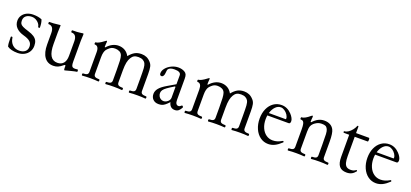

<svg xmlns="http://www.w3.org/2000/svg" viewBox="19 -1253 4340 2028"><g transform="rotate(20 2189.0 -239.0)"><path d="M51.3 -16.6Q46.4 -33.7 44.7 -55.2Q43 -76.7 43 -122.1Q43 -128.9 52.7 -128.9Q62 -128.9 62.5 -121.6Q68.8 -72.8 98.6 -44.4Q128.4 -16.1 173.8 -16.1Q216.3 -16.1 240.5 -36.6Q264.6 -57.1 264.6 -92.8Q264.6 -127 241.2 -148.4Q217.8 -169.9 165 -184.1Q108.9 -199.7 79.3 -231.4Q49.8 -263.2 49.8 -308.6Q49.8 -341.8 67.6 -368.4Q85.4 -395 116.9 -409.9Q148.4 -424.8 187.5 -424.8Q247.1 -424.8 285.2 -407.2Q292.5 -387.2 295.7 -366.9Q298.8 -346.7 298.8 -320.3Q298.8 -314.5 289.6 -314.5Q279.8 -314.5 278.8 -321.8Q276.4 -340.8 262 -358.6Q247.6 -376.5 226.3 -387.5Q205.1 -398.4 183.6 -398.4Q142.1 -398.4 117.9 -379.2Q93.8 -359.9 93.8 -326.7Q93.8 -303.2 101.3 -290.3Q108.9 -277.3 130.1 -266.6Q151.4 -255.9 196.8 -242.2Q238.8 -229.5 263.2 -213.1Q287.6 -196.8 298.6 -174.1Q309.6 -151.4 309.6 -118.2Q309.6 -80.6 291.3 -50.8Q272.9 -21 240.2 -4.2Q207.5 12.7 166.5 12.7Q128.9 12.7 99.4 5.1Q69.8 -2.4 51.3 -16.6Z M689.9 -6.3V-27.8Q689.9 -39.6 685.1 -39.6Q679.2 -39.6 670.4 -32.2Q644.5 -9.3 620.1 1Q595.7 11.2 567.9 11.2Q502.4 11.2 467 -38.3Q431.6 -87.9 431.6 -179.7V-306.6Q431.6 -385.7 373 -385.7Q370.1 -385.7 368.4 -389.4Q366.7 -393.1 366.7 -397.9Q366.7 -403.3 368.4 -406.7Q370.1 -410.2 373 -410.2Q423.8 -410.2 450.2 -414.6Q476.6 -418.9 490.2 -418.9Q496.6 -418.9 496.6 -415.5Q493.7 -358.4 493.7 -337.9V-206.5Q493.7 -119.1 519.5 -76.2Q545.4 -33.2 597.7 -33.2Q642.1 -33.2 666 -62Q689.9 -90.8 689.9 -144.5V-306.6Q689.9 -385.7 631.3 -385.7Q628.4 -385.7 626.7 -389.4Q625 -393.1 625 -397.9Q625 -403.3 626.7 -406.7Q628.4 -410.2 631.3 -410.2Q694.3 -410.2 716.8 -414.6Q739.3 -418.9 749 -418.9Q752.4 -418.9 753.9 -416.3Q755.4 -413.6 755.4 -407.2Q752.4 -362.8 752.4 -337.9V-106Q752.4 -78.1 756.1 -63.7Q759.8 -49.3 769 -43.7Q778.3 -38.1 795.9 -38.1Q807.6 -38.1 823.7 -40.5Q827.1 -41 829.1 -36.4Q831.1 -31.7 831.1 -25.4Q831.1 -21 830.1 -18.1Q829.1 -15.1 827.1 -15.1Q809.1 -13.2 765.1 -2Q716.3 9.8 702.1 14.6Q699.2 15.6 697.8 15.6Q689.9 15.6 689.9 -6.3Z M885.3 -8.8Q885.3 -13.7 887 -17.3Q888.7 -21 891.6 -21Q922.9 -21 936.8 -29.3Q950.7 -37.6 950.7 -60.5V-281.2Q950.7 -350.6 905.8 -350.6Q902.8 -350.6 900.9 -354.2Q898.9 -357.9 898.9 -362.8Q898.9 -367.7 900.9 -371.3Q902.8 -375 905.8 -375Q918.9 -375 941.9 -386.7Q964.8 -398.4 989.7 -418Q1006.8 -431.2 1011.7 -431.2Q1015.1 -431.2 1015.1 -417.5Q1012.2 -394 1012.2 -361.3L1018.6 -359.4Q1076.7 -424.8 1147.9 -424.8Q1187 -424.8 1218.3 -406.7Q1249.5 -388.7 1269 -352.5Q1299.8 -390.1 1330.8 -407.5Q1361.8 -424.8 1404.8 -424.8Q1436 -424.8 1461.9 -413.6Q1487.8 -402.3 1511.2 -376Q1528.8 -356.9 1534.9 -329.6Q1541 -302.2 1541 -248V-60.5Q1541 -37.6 1555.4 -29.3Q1569.8 -21 1601.6 -21Q1604.5 -21 1606.4 -17.3Q1608.4 -13.7 1608.4 -8.8Q1608.4 -3.9 1606.4 0Q1604.5 3.9 1601.6 3.9Q1561 0 1510.7 0Q1460.4 0 1419.4 3.9Q1416.5 3.9 1414.8 0.2Q1413.1 -3.4 1413.1 -8.8Q1413.1 -13.7 1414.8 -17.3Q1416.5 -21 1419.4 -21Q1450.7 -21 1464.6 -29.3Q1478.5 -37.6 1478.5 -60.5V-172.9Q1478.5 -258.3 1476.1 -292.5Q1473.6 -326.7 1463.4 -345.7Q1454.1 -362.3 1434.8 -373Q1415.5 -383.8 1384.3 -383.8Q1354.5 -383.8 1336.2 -373.5Q1317.9 -363.3 1304.7 -340.8Q1290.5 -317.4 1283.4 -283.9Q1276.4 -250.5 1276.4 -195.3V-60.5Q1276.4 -37.6 1290.8 -29.3Q1305.2 -21 1337.4 -21Q1340.3 -21 1342.3 -17.3Q1344.2 -13.7 1344.2 -8.8Q1344.2 -3.9 1342.3 0Q1340.3 3.9 1337.4 3.9Q1296.4 0 1246.6 0Q1195.8 0 1155.3 3.9Q1152.3 3.9 1150.6 0.2Q1148.9 -3.4 1148.9 -8.8Q1148.9 -13.7 1150.6 -17.3Q1152.3 -21 1155.3 -21Q1186.5 -21 1200.4 -29.3Q1214.4 -37.6 1214.4 -60.5V-172.9Q1214.4 -242.7 1212.2 -279.8Q1210 -316.9 1203.1 -336.4Q1193.8 -362.3 1171.4 -373Q1148.9 -383.8 1122.6 -383.8Q1100.1 -383.8 1085 -377.4Q1069.8 -371.1 1054.2 -356.4Q1040.5 -344.2 1032.2 -332.8Q1023.9 -321.3 1018.3 -300.3Q1012.7 -279.3 1012.7 -246.6V-60.5Q1012.7 -37.6 1027.1 -29.3Q1041.5 -21 1073.2 -21Q1076.2 -21 1078.1 -17.3Q1080.1 -13.7 1080.1 -8.8Q1080.1 -3.9 1078.1 0Q1076.2 3.9 1073.2 3.9Q1032.7 0 982.9 0Q932.1 0 891.6 3.9Q888.7 3.9 887 0.2Q885.3 -3.4 885.3 -8.8Z M1665 -72.8Q1665 -106.9 1689.9 -137Q1714.8 -167 1770.5 -199.2L1858.9 -251V-351.1Q1858.9 -391.6 1787.6 -391.6Q1736.8 -391.6 1719.2 -368.2Q1711.9 -359.4 1710 -324.2Q1709 -303.2 1700.9 -290.3Q1692.9 -277.3 1680.7 -277.3Q1659.2 -277.3 1659.2 -302.7Q1659.2 -332.5 1682.6 -360.8Q1706.1 -389.2 1743.4 -407Q1780.8 -424.8 1819.8 -424.8Q1859.4 -424.8 1890.1 -407.2Q1906.2 -397.9 1913.6 -382.3Q1920.9 -366.7 1920.9 -335V-97.2Q1920.9 -70.3 1929.9 -56.2Q1939 -42 1956.1 -42Q1964.4 -42 1971.7 -45.9Q1979 -49.8 1988.8 -59.1Q1991.7 -62 1996.6 -59.3Q2001.5 -56.6 2004.4 -51.5Q2007.3 -46.4 2005.9 -43Q1993.2 -17.6 1976.6 -3.2Q1960 11.2 1934.1 11.2Q1878.4 11.2 1863.8 -51.8Q1839.8 -25.9 1823 -12.7Q1806.2 0.5 1789.6 5.9Q1772.9 11.2 1750.5 11.2Q1711.9 11.2 1688.5 -12Q1665 -35.2 1665 -72.8ZM1790 -36.6Q1807.1 -36.6 1823 -45.7Q1838.9 -54.7 1848.9 -68.8Q1858.9 -83 1858.9 -98.1V-220.2L1853 -224.6Q1802.2 -194.3 1775.6 -174.8Q1749 -155.3 1738 -139.2Q1727.1 -123 1727.1 -104.5Q1727.1 -85.9 1735.4 -70.3Q1743.7 -54.7 1758.3 -45.7Q1772.9 -36.6 1790 -36.6Z M2039.1 -8.8Q2039.1 -13.7 2040.8 -17.3Q2042.5 -21 2045.4 -21Q2076.7 -21 2090.6 -29.3Q2104.5 -37.6 2104.5 -60.5V-281.2Q2104.5 -350.6 2059.6 -350.6Q2056.6 -350.6 2054.7 -354.2Q2052.7 -357.9 2052.7 -362.8Q2052.7 -367.7 2054.7 -371.3Q2056.6 -375 2059.6 -375Q2072.8 -375 2095.7 -386.7Q2118.7 -398.4 2143.6 -418Q2160.6 -431.2 2165.5 -431.2Q2168.9 -431.2 2168.9 -417.5Q2166 -394 2166 -361.3L2172.4 -359.4Q2230.5 -424.8 2301.8 -424.8Q2340.8 -424.8 2372.1 -406.7Q2403.3 -388.7 2422.9 -352.5Q2453.6 -390.1 2484.6 -407.5Q2515.6 -424.8 2558.6 -424.8Q2589.8 -424.8 2615.7 -413.6Q2641.6 -402.3 2665 -376Q2682.6 -356.9 2688.7 -329.6Q2694.8 -302.2 2694.8 -248V-60.5Q2694.8 -37.6 2709.2 -29.3Q2723.6 -21 2755.4 -21Q2758.3 -21 2760.3 -17.3Q2762.2 -13.7 2762.2 -8.8Q2762.2 -3.9 2760.3 0Q2758.3 3.9 2755.4 3.9Q2714.8 0 2664.6 0Q2614.3 0 2573.2 3.9Q2570.3 3.9 2568.6 0.2Q2566.9 -3.4 2566.9 -8.8Q2566.9 -13.7 2568.6 -17.3Q2570.3 -21 2573.2 -21Q2604.5 -21 2618.4 -29.3Q2632.3 -37.6 2632.3 -60.5V-172.9Q2632.3 -258.3 2629.9 -292.5Q2627.4 -326.7 2617.2 -345.7Q2607.9 -362.3 2588.6 -373Q2569.3 -383.8 2538.1 -383.8Q2508.3 -383.8 2490 -373.5Q2471.7 -363.3 2458.5 -340.8Q2444.3 -317.4 2437.3 -283.9Q2430.2 -250.5 2430.2 -195.3V-60.5Q2430.2 -37.6 2444.6 -29.3Q2459 -21 2491.2 -21Q2494.1 -21 2496.1 -17.3Q2498 -13.7 2498 -8.8Q2498 -3.9 2496.1 0Q2494.1 3.9 2491.2 3.9Q2450.2 0 2400.4 0Q2349.6 0 2309.1 3.9Q2306.2 3.9 2304.4 0.2Q2302.7 -3.4 2302.7 -8.8Q2302.7 -13.7 2304.4 -17.3Q2306.2 -21 2309.1 -21Q2340.3 -21 2354.2 -29.3Q2368.2 -37.6 2368.2 -60.5V-172.9Q2368.2 -242.7 2366 -279.8Q2363.8 -316.9 2356.9 -336.4Q2347.7 -362.3 2325.2 -373Q2302.7 -383.8 2276.4 -383.8Q2253.9 -383.8 2238.8 -377.4Q2223.6 -371.1 2208 -356.4Q2194.3 -344.2 2186 -332.8Q2177.7 -321.3 2172.1 -300.3Q2166.5 -279.3 2166.5 -246.6V-60.5Q2166.5 -37.6 2180.9 -29.3Q2195.3 -21 2227.1 -21Q2230 -21 2231.9 -17.3Q2233.9 -13.7 2233.9 -8.8Q2233.9 -3.9 2231.9 0Q2230 3.9 2227.1 3.9Q2186.5 0 2136.7 0Q2085.9 0 2045.4 3.9Q2042.5 3.9 2040.8 0.2Q2039.1 -3.4 2039.1 -8.8Z M2808.1 -212.4Q2808.1 -273.9 2829.8 -322.3Q2851.6 -370.6 2890.6 -397.7Q2929.7 -424.8 2979.5 -424.8Q3043.9 -424.8 3092.8 -373Q3110.8 -354 3121.3 -334Q3131.8 -314 3131.8 -298.8Q3131.8 -270 3113.3 -270H2873.5Q2870.1 -250 2870.1 -226.1Q2870.1 -172.4 2888.7 -130.4Q2907.2 -88.4 2940.2 -64.7Q2973.1 -41 3015.1 -41Q3041.5 -41 3066.2 -48.6Q3090.8 -56.2 3120.1 -73.2Q3123 -75.2 3126.7 -71.5Q3130.4 -67.9 3130.4 -63.5Q3130.4 -61 3128.4 -59.1Q3089.8 -22.5 3054.9 -5.6Q3020 11.2 2983.4 11.2Q2933.1 11.2 2893.3 -17.6Q2853.5 -46.4 2830.8 -97.4Q2808.1 -148.4 2808.1 -212.4ZM3068.8 -298.8Q3072.8 -298.8 3072.8 -306.2Q3072.8 -326.7 3058.3 -348.6Q3043.9 -370.6 3022.2 -385Q3000.5 -399.4 2979.5 -399.4Q2946.8 -399.4 2919.9 -371.8Q2893.1 -344.2 2879.9 -298.8Z M3219.7 -350.6Q3216.8 -350.6 3215.1 -354.2Q3213.4 -357.9 3213.4 -362.8Q3213.4 -368.2 3215.1 -371.6Q3216.8 -375 3219.7 -375Q3239.3 -375 3262.2 -388.4Q3285.2 -401.9 3303.7 -418Q3319.3 -431.2 3324.7 -431.2Q3329.1 -431.2 3329.1 -417.5Q3327.1 -403.3 3326.7 -391.6Q3326.2 -379.9 3326.2 -361.8L3332.5 -359.9Q3362.3 -393.1 3393.3 -408.9Q3424.3 -424.8 3460 -424.8Q3498.5 -424.8 3526.1 -409.7Q3553.7 -394.5 3567.9 -366.2Q3586.9 -329.1 3586.9 -233.4V-60.5Q3586.9 -37.6 3601.3 -29.3Q3615.7 -21 3647.5 -21Q3650.4 -21 3652.3 -17.3Q3654.3 -13.7 3654.3 -8.8Q3654.3 -3.9 3652.3 0Q3650.4 3.9 3647.5 3.9Q3606.9 0 3556.6 0Q3506.3 0 3465.8 3.9Q3462.9 3.9 3461.2 0.2Q3459.5 -3.4 3459.5 -8.8Q3459.5 -13.7 3461.2 -17.3Q3462.9 -21 3465.8 -21Q3497.1 -21 3511 -29.3Q3524.9 -37.6 3524.9 -60.5V-172.9Q3524.9 -259.8 3522.9 -295.9Q3521 -332 3512.2 -349.6Q3502 -370.6 3487.1 -377.2Q3472.2 -383.8 3445.8 -383.8Q3421.9 -383.8 3404.8 -377.2Q3387.7 -370.6 3372.1 -359.4Q3348.6 -342.8 3337.6 -320.1Q3326.7 -297.4 3326.7 -253.4V-60.5Q3326.7 -37.6 3341.1 -29.3Q3355.5 -21 3387.2 -21Q3390.1 -21 3392.1 -17.3Q3394 -13.7 3394 -8.8Q3394 -3.9 3392.1 0Q3390.1 3.9 3387.2 3.9Q3346.7 0 3296.4 0Q3246.1 0 3205.6 3.9Q3202.6 3.9 3200.9 0.2Q3199.2 -3.4 3199.2 -8.8Q3199.2 -13.7 3200.9 -17.3Q3202.6 -21 3205.6 -21Q3236.8 -21 3250.7 -29.3Q3264.6 -37.6 3264.6 -60.5V-254.9Q3264.6 -294.9 3259.8 -315.7Q3254.9 -336.4 3245.4 -343.5Q3235.8 -350.6 3219.7 -350.6Z M3755.9 -125V-373.5H3696.3Q3693.4 -373.5 3691.4 -376.2Q3689.5 -378.9 3689.5 -382.8Q3689.5 -386.2 3691.4 -388.9Q3693.4 -391.6 3696.3 -391.6Q3715.8 -391.6 3737.5 -406Q3759.3 -420.4 3777.1 -442.9Q3794.9 -465.3 3803.7 -488.3Q3806.6 -495.6 3812.5 -494.1Q3817.9 -492.2 3817.9 -486.3V-415H3963.4Q3966.8 -415 3968.5 -409.2Q3970.2 -403.3 3970.2 -394.5Q3970.2 -385.7 3968.5 -379.6Q3966.8 -373.5 3963.4 -373.5H3817.9V-157.7Q3817.9 -110.4 3825.4 -82.8Q3833 -55.2 3849.9 -42.7Q3866.7 -30.3 3896 -30.3Q3914.1 -30.3 3927.5 -34.7Q3940.9 -39.1 3954.6 -49.8Q3955.1 -50.3 3956.1 -50.3Q3959.5 -50.3 3962.6 -45.4Q3965.8 -40.5 3963.9 -38.1Q3943.4 -12.2 3919.9 -0.5Q3896.5 11.2 3864.3 11.2Q3808.1 11.2 3782 -21.5Q3755.9 -54.2 3755.9 -125Z M4019.5 -212.4Q4019.5 -273.9 4041.3 -322.3Q4063 -370.6 4102.1 -397.7Q4141.1 -424.8 4190.9 -424.8Q4255.4 -424.8 4304.2 -373Q4322.3 -354 4332.8 -334Q4343.3 -314 4343.3 -298.8Q4343.3 -270 4324.7 -270H4085Q4081.5 -250 4081.5 -226.1Q4081.5 -172.4 4100.1 -130.4Q4118.7 -88.4 4151.6 -64.7Q4184.6 -41 4226.6 -41Q4252.9 -41 4277.6 -48.6Q4302.2 -56.2 4331.5 -73.2Q4334.5 -75.2 4338.1 -71.5Q4341.8 -67.9 4341.8 -63.5Q4341.8 -61 4339.8 -59.1Q4301.3 -22.5 4266.4 -5.6Q4231.4 11.2 4194.8 11.2Q4144.5 11.2 4104.7 -17.6Q4064.9 -46.4 4042.2 -97.4Q4019.5 -148.4 4019.5 -212.4ZM4280.3 -298.8Q4284.2 -298.8 4284.2 -306.2Q4284.2 -326.7 4269.8 -348.6Q4255.4 -370.6 4233.6 -385Q4211.9 -399.4 4190.9 -399.4Q4158.2 -399.4 4131.3 -371.8Q4104.5 -344.2 4091.3 -298.8Z"/></g></svg>

Font: JuniusX Light
Style: Regular
Weight: 300
Designer: Peter S. Baker
Foundry: Briery Creek Software
Version: Version 1.008